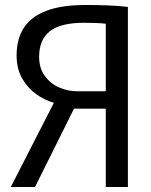

<svg xmlns="http://www.w3.org/2000/svg" viewBox="-20 -751 607 771"><path d="M23.3 0 195.6 -336.6V-338.6Q159.6 -348.5 125.3 -372.9Q91.1 -397.4 68.9 -436.2Q46.7 -475 46.7 -528.6Q46.7 -594.1 75.6 -639.1Q104.5 -684.2 165.8 -707.6Q227.2 -731 325.4 -731Q370 -731 411.9 -729.4Q453.7 -727.8 493.6 -723.2V0H404.8V-314.5H277.1L120.6 0ZM290.8 -384.4H404.8V-655.7Q386.3 -657.9 363.6 -658.7Q340.8 -659.5 317.2 -659.5Q222.8 -659.5 179.9 -625.3Q137.1 -591.1 137.1 -523.1Q137.1 -477.3 159.7 -446.3Q182.2 -415.3 217.3 -399.9Q252.4 -384.4 290.8 -384.4Z"/></svg>

Font: Murecho Thin
Style: Regular
Weight: 100
Designer: Neil Summerour
Foundry: Positype
Version: Version 1.010